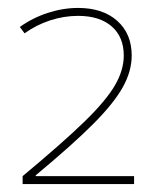

<svg xmlns="http://www.w3.org/2000/svg" viewBox="-20 -756 400 484"><path d="M292 -616Q292 -663 261.5 -689.5Q231 -716 177 -716Q141 -716 106 -704.5Q71 -693 42 -672L30 -688Q62 -711 100.5 -723.5Q139 -736 177 -736Q239 -736 275.5 -703.5Q312 -671 312 -616Q312 -577 290 -537Q268 -497 216.5 -445Q165 -393 70 -314V-312H318V-292H37V-312Q138 -396 192.5 -449Q247 -502 269.5 -540.5Q292 -579 292 -616Z"/></svg>

Font: Enso Thin
Style: Regular
Weight: 100
Designer: Coji Morishita
Foundry: UNDERFOREST DESIGN
Version: Version 1.000